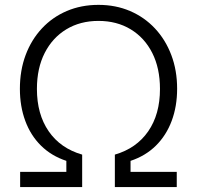

<svg xmlns="http://www.w3.org/2000/svg" viewBox="-20 -757 797 777"><path d="M61.5 0V-61.5H248.5V-106Q188 -126 146 -167.5Q104 -209 82.3 -267.8Q60.5 -326.7 60.5 -397.5Q60.5 -472.2 83.7 -534.2Q106.9 -596.2 149.4 -641.8Q191.9 -687.5 250.2 -712.4Q308.6 -737.3 378.4 -737.3Q448.2 -737.3 506.3 -712.4Q564.5 -687.5 607.2 -641.8Q649.9 -596.2 673.3 -534.2Q696.8 -472.2 696.8 -397.9Q696.8 -326.7 674.8 -267.8Q652.8 -209 610.8 -167.5Q568.8 -126 508.3 -106V-61.5H695.3V0H444.8V-131.3Q532.2 -156.7 579.8 -225.6Q627.4 -294.4 627.4 -397Q627.4 -481 596.2 -542.7Q564.9 -604.5 508.8 -638.4Q452.6 -672.4 378.4 -672.4Q304.7 -672.4 248.5 -638.4Q192.4 -604.5 160.9 -542.7Q129.4 -481 129.4 -397Q129.4 -294.9 177 -225.8Q224.6 -156.7 312.5 -131.3V0Z"/></svg>

Font: Inter 17pt Light
Style: Regular
Weight: 300
Version: Version 4.001;git-66647c0bb